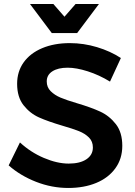

<svg xmlns="http://www.w3.org/2000/svg" viewBox="-20 -925 668 953"><path d="M316 -589Q268 -589 240 -571Q212 -553 212 -521Q212 -492 231.5 -472.5Q251 -453 280.5 -440.5Q310 -428 361 -413Q432 -392 477.5 -371Q523 -350 555 -309Q587 -268 587 -201Q587 -137 552.5 -89.5Q518 -42 457.5 -17Q397 8 319 8Q237 8 159 -22.5Q81 -53 23 -104L79 -218Q132 -169 198 -141Q264 -113 321 -113Q377 -113 409 -134.5Q441 -156 441 -193Q441 -223 421.5 -242.5Q402 -262 372 -274Q342 -286 290 -301Q219 -322 174 -342Q129 -362 97 -402.5Q65 -443 65 -509Q65 -570 97.5 -615.5Q130 -661 189.5 -686Q249 -711 327 -711Q395 -711 461.5 -691Q528 -671 580 -637L526 -520Q472 -553 415.5 -571Q359 -589 316 -589ZM355 -905H471L363 -761H237L129 -905H245L300 -842Z"/></svg>

Font: Gontserrat Medium
Style: Regular
Weight: 500
Designer: Julieta Ulanovsky
Foundry: Julieta Ulanovsky
Version: Version 6.001